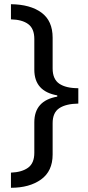

<svg xmlns="http://www.w3.org/2000/svg" viewBox="-20 -734 420 912"><path d="M32 86Q84 84 113.5 62.5Q143 41 143 -8V-153Q143 -256 252 -275V-281Q143 -300 143 -403V-549Q143 -598 114 -619.5Q85 -641 32 -642V-714Q124 -713 177 -674Q230 -635 230 -555V-409Q230 -358 261.5 -336.5Q293 -315 352 -315V-242Q293 -241 261.5 -220Q230 -199 230 -149V0Q230 79 175 118.5Q120 158 32 158Z"/></svg>

Font: Go Noto Kurrent-Regular
Style: Regular
Weight: 400
Designer: Monotype Design Team
Foundry: Monotype Imaging Inc.
Version: Version 2.012; ttfautohint (v1.8.4.7-5d5b)